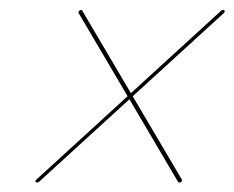

<svg xmlns="http://www.w3.org/2000/svg" viewBox="-20 -541 488 400"><path d="M54.5 -161.5Q53.5 -162.5 53.8 -164Q54 -165.5 56.5 -167.5L441 -519Q443 -520 444.5 -520.5Q446 -521 447 -519.5Q448.5 -518.5 448.2 -517Q448 -515.5 446 -513.5L61 -162Q59.5 -161 57.5 -160.8Q55.5 -160.5 54.5 -161.5ZM357 -161.5Q355.5 -160.5 353.5 -160.8Q351.5 -161 351 -162L144 -513.5Q143 -515.5 143.8 -516.8Q144.5 -518 146.5 -519.5Q149.5 -521.5 151.5 -518.5L358.5 -167.5Q359.5 -166 359 -164.5Q358.5 -163 357 -161.5Z"/></svg>

Font: Fraunces 120pt SemiBold
Style: Italic
Weight: 600
Italic angle: -16°
Version: Version 1.000;[b76b70a41]